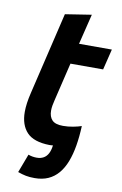

<svg xmlns="http://www.w3.org/2000/svg" viewBox="-95 -735 621 978"><g transform="rotate(10 215.0 -246.0)"><path d="M155.2 189Q129.2 189 109.8 185.1Q90.2 181.2 68.2 173.2L104.5 77Q114.5 80.8 125.6 82.8Q136.8 84.8 147.8 84.8Q169 84.8 183.9 76.1Q198.8 67.5 207.5 50.4Q216.2 33.2 219 8.8Q215 9.2 210.4 9.6Q205.8 10 201 10Q119.5 8.5 83.8 -29.2Q48 -67 48 -134.8Q48 -177.8 62 -235.2L162.8 -659.8L298.5 -681L260 -524H429.8L403.5 -416.8H234.5L186.8 -217.2Q183.5 -204 181.1 -190.5Q178.8 -177 178.8 -164Q178.8 -133 195.2 -115.5Q211.8 -98 251.8 -98Q278 -98 303.6 -102.9Q329.2 -107.8 346.8 -113.8Q344.5 -58.5 336.6 -11.6Q328.8 35.2 314.4 72.5Q300 109.8 277.9 135.9Q255.8 162 225.6 175.5Q195.5 189 155.2 189Z"/></g></svg>

Font: Ubuntu Sans
Style: Italic
Weight: 400
Italic angle: -13.5°
Designer: Dalton Maag Ltd
Foundry: Dalton Maag Ltd
Version: Version 1.006